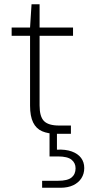

<svg xmlns="http://www.w3.org/2000/svg" viewBox="-20 -632 418 907"><path d="M246 0Q207 0 179 -12Q151 -24 136.5 -53.5Q122 -83 122 -133V-463H35V-502H122L129 -612H167V-502H325V-463H167V-134Q167 -81 188 -60Q209 -39 259 -39H315V0ZM179 255V222H254Q299 222 318 206.5Q337 191 337 163Q337 138 318 122.5Q299 107 254 107H214V-7H249V75Q290 73 319 83.5Q348 94 363 114Q378 134 378 162Q378 189 364.5 210Q351 231 326 243Q301 255 265 255Z"/></svg>

Font: DM Sans 16pt ExtraLight
Style: Regular
Weight: 250
Version: Version 4.004;gftools[0.9.30]